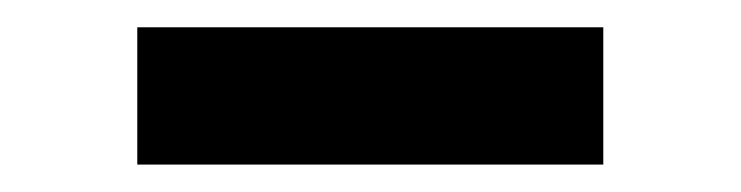

<svg xmlns="http://www.w3.org/2000/svg" viewBox="-20 -725 540 140"><path d="M419.9 -605H80.1V-705.1H419.9Z"/></svg>

Font: Creato Display Black
Style: Regular
Weight: 900
Version: Version 1.000